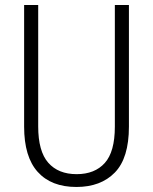

<svg xmlns="http://www.w3.org/2000/svg" viewBox="-20 -734 609 764"><path d="M493 -230Q493 -105 437 -47.5Q381 10 284 10Q184 10 130 -50Q76 -110 76 -230V-714H132V-231Q132 -132 172 -86.5Q212 -41 285 -41Q357 -41 397 -85.5Q437 -130 437 -230V-714H493Z"/></svg>

Font: Noto Sans Ethiopic Condensed Light
Style: Regular
Weight: 300
Width: 3
Designer: Monotype Design Team
Foundry: Monotype Imaging Inc.
Version: Version 2.102; ttfautohint (v1.8.4.7-5d5b)